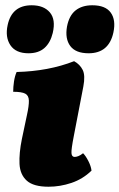

<svg xmlns="http://www.w3.org/2000/svg" viewBox="-20 -699 453 728"><path d="M164 9Q107 9 81.5 -14Q56 -37 54 -77.5Q52 -118 63 -172L82 -262Q90 -298 89.5 -317.5Q89 -337 75.5 -344Q62 -351 30 -351Q30 -369 33 -389.5Q36 -410 43 -426Q164 -429 261 -467Q283 -455 293.5 -434Q304 -413 296 -371L260 -184Q250 -133 251 -118.5Q252 -104 263 -104Q269 -104 277 -107Q285 -110 295 -118Q305 -108 315 -88.5Q325 -69 327 -52Q294 -20 251 -5.5Q208 9 164 9ZM316 -497Q267 -497 246.5 -524.5Q226 -552 234 -598Q242 -640 266.5 -659.5Q291 -679 330 -679Q380 -679 400 -651Q420 -623 410 -576Q393 -497 316 -497ZM88 -497Q40 -497 19.5 -527.5Q-1 -558 9 -604Q25 -679 100 -679Q146 -679 169 -652Q192 -625 180 -574Q171 -537 148.5 -517Q126 -497 88 -497Z"/></svg>

Font: Vollkorn Black
Style: Italic
Weight: 900
Italic angle: -11°
Designer: Friedrich Althausen
Foundry: Friedrich Althausen
Version: Version 5.000; ttfautohint (v1.8.3)